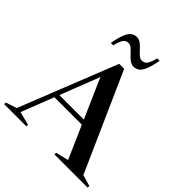

<svg xmlns="http://www.w3.org/2000/svg" viewBox="-253 -1097 1264 1264"><g transform="rotate(45 378.5 -465.0)"><path d="M688.5 -38 766.5 -15.5V0H457.5V-15.5L547 -37L446.5 -266H191L102.5 -39L196 -15V0H-10.5V-15L66 -40.5L337 -723H383.5ZM204 -299H432L311 -574ZM511.5 -925.5Q499.5 -862.5 485.5 -830.5Q471.5 -798.5 454.5 -787.5Q437.5 -776.5 417 -776.5Q396.5 -776.5 379 -789.8Q361.5 -803 346 -820.2Q330.5 -837.5 315.2 -850.8Q300 -864 284 -864Q262 -864 248.8 -847.2Q235.5 -830.5 223 -781.5H200.5Q212.5 -844.5 226.5 -876.5Q240.5 -908.5 257.8 -919.5Q275 -930.5 296 -930.5Q316 -930.5 333.2 -917.2Q350.5 -904 365.8 -886.8Q381 -869.5 396.2 -856.2Q411.5 -843 428 -843Q449.5 -843 463 -859.8Q476.5 -876.5 489 -925.5Z"/></g></svg>

Font: Newsreader Display Medium
Style: Regular
Weight: 500
Designer: Hugues Gentile
Foundry: Production Type
Version: Version 1.001